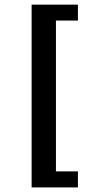

<svg xmlns="http://www.w3.org/2000/svg" viewBox="-20 -777 427 836"><path d="M117.7 -756.8H319.3V-687.5H223.6V-30.8H319.3V39.1H117.7Z"/></svg>

Font: Monda Medium
Style: Regular
Weight: 500
Designer: Vernon Adams
Foundry: Vernon Adams
Version: Version 2.200